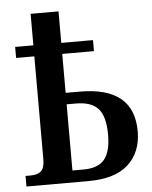

<svg xmlns="http://www.w3.org/2000/svg" viewBox="-54 -805 674 850"><g transform="rotate(-5 283.5 -380.0)"><path d="M29 -47H52Q83 -47 98.5 -61Q114 -75 114 -114V-571H33V-620H114V-760H238V-620H379V-571H238V-398H301Q541 -398 541 -201Q541 -108 482 -54Q423 0 304 0H29ZM288 -53Q352 -53 380.5 -87.5Q409 -122 409 -197Q409 -278 378.5 -312.5Q348 -347 279 -347H238V-53Z"/></g></svg>

Font: Noto Serif NarrowSemiBold
Style: Regular
Weight: 600
Width: 4
Designer: Monotype Design Team
Foundry: Monotype Imaging Inc.
Version: Version 1.001